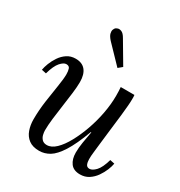

<svg xmlns="http://www.w3.org/2000/svg" viewBox="-181 -887 955 1021"><g transform="rotate(30 296.5 -376.0)"><path d="M208 11Q168 11 144 -7Q120 -25 109.5 -55Q99 -85 99 -119Q99 -175 107 -232Q115 -289 123 -337.5Q131 -386 131 -414Q131 -433 126.5 -447Q122 -461 104 -461Q88 -461 68.5 -439Q49 -417 34 -364L6 -370Q9 -388 18 -411.5Q27 -435 42.5 -458Q58 -481 80.5 -496Q103 -511 133 -511Q173 -511 193.5 -486Q214 -461 214 -414Q214 -386 209 -345Q204 -304 197.5 -259.5Q191 -215 186 -173Q181 -131 181 -99Q181 -88 184.5 -73Q188 -58 198.5 -47Q209 -36 228 -36Q256 -36 283 -62Q310 -88 334 -132Q358 -176 377 -229.5Q396 -283 406.5 -339.5Q417 -396 417 -447Q417 -462 416.5 -474.5Q416 -487 415 -500H499Q500 -493 500 -487.5Q500 -482 500 -474Q500 -457 498 -433.5Q496 -410 492 -371.5Q488 -333 480 -270Q473 -212 469.5 -179Q466 -146 464 -129.5Q462 -113 461.5 -104Q461 -95 461 -84Q461 -66 466.5 -53Q472 -40 488 -40Q505 -40 525.5 -61.5Q546 -83 561 -136L589 -130Q586 -112 576.5 -88.5Q567 -65 551 -42Q535 -19 512 -4Q489 11 459 11Q419 11 400.5 -14Q382 -39 382 -79Q382 -108 387.5 -142Q393 -176 400 -213H397Q363 -122 332 -73.5Q301 -25 271 -7Q241 11 208 11ZM349 -579 246 -686Q229 -705 225.5 -719Q222 -733 225.5 -742Q229 -751 233 -755Q236 -758 245.5 -761.5Q255 -765 268.5 -759.5Q282 -754 295 -731L373 -599Z"/></g></svg>

Font: Lora
Style: Italic
Weight: 400
Italic angle: -3°
Designer: Olga Karpushina, Alexei Vanyashin (Cyrillic)
Foundry: Cyreal
Version: Version 3.008